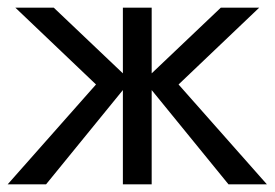

<svg xmlns="http://www.w3.org/2000/svg" viewBox="-20 -480 715 500"><path d="M555 -460 355 -270 575 0H675L445 -260L655 -460ZM375 -460H300V0H375ZM120 -460H20L230 -260L0 0H100L320 -270Z"/></svg>

Font: Glinicke Jost Regular
Style: Regular
Weight: 400
Version: Version 3.710